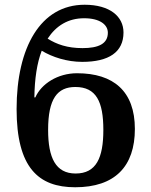

<svg xmlns="http://www.w3.org/2000/svg" viewBox="-20 -780 639 810"><path d="M297 10C465 10 549 -78 549 -236C549 -395 459 -471 305 -471C223 -471 154 -426 129 -369H125C126 -447 136 -514 156 -566C201 -539 262 -519 327 -519C439 -519 501 -560 501 -643C501 -710 444 -760 337 -760C151 -760 50 -580 50 -320C50 -73 142 10 297 10ZM328 -577C264 -577 219 -593 181 -617C217 -672 268 -703 335 -703C401 -703 435 -676 435 -642C435 -595 395 -577 328 -577ZM299 -48C215 -48 183 -114 183 -232C183 -364 222 -413 298 -413C386 -413 416 -351 416 -232C416 -114 386 -48 299 -48Z"/></svg>

Font: Noto Serif Semi
Style: Regular
Weight: 600
Designer: Monotype Design Team
Foundry: Monotype Imaging Inc.
Version: Version 1.002